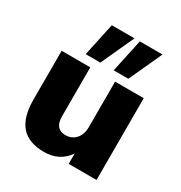

<svg xmlns="http://www.w3.org/2000/svg" viewBox="-179 -892 976 1033"><g transform="rotate(30 309.0 -375.5)"><path d="M242 11Q145 11 98.5 -42.5Q52 -96 52 -205V-508H230V-204Q230 -125 296 -125Q335 -125 359.5 -152.5Q384 -180 384 -225V-508H562V0H389V-64Q337 11 242 11ZM347 -557 391 -762H532L438 -557ZM173 -557 217 -762H358L264 -557Z"/></g></svg>

Font: Mulish Black
Style: Regular
Weight: 900
Designer: Vernon Adams
Foundry: Vernon Adams
Version: Version 3.603; ttfautohint (v1.8.3)